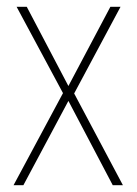

<svg xmlns="http://www.w3.org/2000/svg" viewBox="-20 -547 404 567"><path d="M166 -272 29 -527H59L182 -293L306 -527H336L199 -271L343 0H313L182 -249L49 0H20Z"/></svg>

Font: Noto Sans Lao Looped Condensed Thin
Style: Regular
Weight: 100
Width: 3
Designer: Mark Frömberg, Ben Mitchell
Foundry: The Fontpad Ltd
Version: Version 1.002; ttfautohint (v1.8.4.7-5d5b)